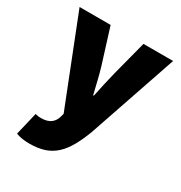

<svg xmlns="http://www.w3.org/2000/svg" viewBox="-163 -617 868 921"><g transform="rotate(30 271.0 -156.0)"><path d="M132 188C256 188 310 127 362 -8L530 -500H366L316 -308C304 -260 294 -214 284 -166H280C268 -216 258 -262 244 -308L184 -500H12L202 -18L196 4C186 34 164 54 118 54C108 54 102 54 86 50L56 176C78 184 98 188 132 188Z"/></g></svg>

Font: Source Sans Pro Black
Style: Regular
Weight: 900
Designer: Paul D. Hunt
Foundry: Adobe Systems Incorporated
Version: Version 3.006;hotconv 1.0.111;makeotfexe 2.5.65597